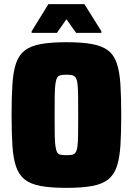

<svg xmlns="http://www.w3.org/2000/svg" viewBox="-20 -900 642 928"><path d="M301 8Q226 8 177 -1Q128 -10 99.5 -32.5Q71 -55 57.5 -95Q44 -135 40 -196Q36 -257 36 -344Q36 -431 40 -492.5Q44 -554 57.5 -594Q71 -634 99.5 -656Q128 -678 177 -687Q226 -696 301 -696Q376 -696 425 -687Q474 -678 502.5 -656Q531 -634 544.5 -594Q558 -554 562 -492.5Q566 -431 566 -344Q566 -257 562 -196Q558 -135 544.5 -95Q531 -55 502.5 -32.5Q474 -10 425 -1Q376 8 301 8ZM301 -150Q318 -150 328.5 -152Q339 -154 345.5 -163.5Q352 -173 354.5 -193.5Q357 -214 357.5 -250.5Q358 -287 358 -344Q358 -401 357.5 -438Q357 -475 354.5 -495.5Q352 -516 345.5 -525Q339 -534 328.5 -536.5Q318 -539 301 -539Q284 -539 273 -536.5Q262 -534 256.5 -525Q251 -516 248 -495.5Q245 -475 244.5 -438Q244 -401 244 -344Q244 -287 244.5 -250.5Q245 -214 248 -193.5Q251 -173 256.5 -163.5Q262 -154 273 -152Q284 -150 301 -150ZM133 -741V-749L214 -880H388L470 -749V-741H348L301 -807L255 -741Z"/></svg>

Font: Saira SemiCondensed Black
Style: Regular
Weight: 900
Width: 4
Designer: Hector Gatti with collaboration of the Omnibus-Type team
Foundry: Omnibus-Type
Version: Version 1.101